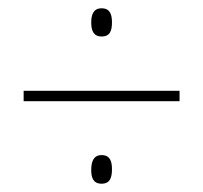

<svg xmlns="http://www.w3.org/2000/svg" viewBox="-20 -584 490 463"><path d="M225 -496C246 -496 250 -511 250 -530C250 -548 246 -564 225 -564C205 -564 200 -548 200 -530C200 -511 205 -496 225 -496ZM37 -340H413V-365H37ZM225 -141C246 -141 250 -157 250 -176C250 -194 246 -210 225 -210C206 -210 200 -195 200 -174C200 -157 204 -141 225 -141Z"/></svg>

Font: Noto Sans Arabic UI Cn Th
Style: Regular
Weight: 100
Width: 3
Designer: Monotype Design Team, Nadine Chahine and Nizar Qandah
Foundry: Monotype Imaging Inc.
Version: Version 2.010